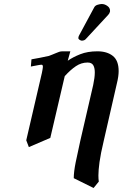

<svg xmlns="http://www.w3.org/2000/svg" viewBox="-20 -701 612 958"><path d="M488 -681Q502 -681 515.5 -671.5Q529 -662 529 -648V-644Q527 -634 520 -627L407 -505Q403 -501 397.5 -499.5Q392 -498 389 -498Q384 -498 377.5 -502Q371 -506 371 -511Q371 -517 374 -523L451 -666Q456 -674 468 -677.5Q480 -681 488 -681ZM331 -445 318 -398Q344 -416 380.5 -430.5Q417 -445 466 -445Q514 -445 543 -422Q572 -399 572 -346Q572 -320 563 -284L498 0Q482 67 476.5 108Q471 149 471 174Q471 184 471.5 191Q472 198 473 205L447 237L348 188Q348 157 357.5 109.5Q367 62 381 0L445 -277Q453 -314 453 -340Q453 -363 445 -376Q437 -389 417 -389Q386 -389 359 -371Q332 -353 303 -321L231 -13L124 33L111 -1L189 -337Q191 -348 192.5 -355.5Q194 -363 194 -367Q194 -378 188 -378Q181 -378 171 -376Q161 -374 134 -369L137 -405Q151 -407 178.5 -412.5Q206 -418 224 -422Q232 -425 242 -429Q252 -433 259 -436Q268 -440 275.5 -442.5Q283 -445 294 -445Z"/></svg>

Font: Libertinus Serif SemiBold
Style: Italic
Weight: 600
Italic angle: -11.5°
Designer: Philipp H. Poll, Khaled Hosny
Foundry: Caleb Maclennan
Version: Version 7.051;RELEASE